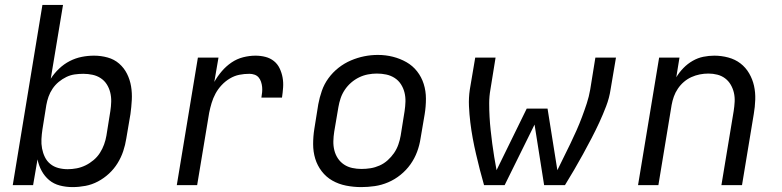

<svg xmlns="http://www.w3.org/2000/svg" viewBox="-20 -755 3190 783"><path d="M276 8Q249 8 224 1.5Q199 -5 180.5 -20.5Q162 -36 150 -58Q138 -80 133 -105L115 0H32L153 -735H237L187 -434Q201 -456 221 -475Q241 -494 264.5 -506Q288 -518 313 -523Q338 -528 363 -528H364Q392 -528 419 -520.5Q446 -513 466 -495.5Q486 -478 498 -454Q510 -430 514.5 -403Q519 -376 517.5 -347.5Q516 -319 512 -290L495 -190Q491 -164 482.5 -138.5Q474 -113 459.5 -89.5Q445 -66 424.5 -47Q404 -28 379.5 -15Q355 -2 328.5 3Q302 8 276 8ZM256 -65Q274 -65 292.5 -68.5Q311 -72 328.5 -80.5Q346 -89 361.5 -102Q377 -115 387.5 -131.5Q398 -148 404.5 -166Q411 -184 414 -202L430 -302Q433 -321 433.5 -340.5Q434 -360 429.5 -378Q425 -396 415.5 -411Q406 -426 391 -436Q376 -446 357.5 -450Q339 -454 320 -454Q302 -454 284.5 -451.5Q267 -449 250.5 -441Q234 -433 219.5 -421Q205 -409 194.5 -393.5Q184 -378 178 -361Q172 -344 169 -327L153 -227Q150 -207 149 -187.5Q148 -168 151.5 -149.5Q155 -131 163 -114.5Q171 -98 185 -86.5Q199 -75 217.5 -70Q236 -65 256 -65Z M701 0 787 -520H871L854 -421Q867 -444 884.5 -464.5Q902 -485 924 -500Q946 -515 971.5 -521.5Q997 -528 1022 -528Q1043 -528 1062.5 -523Q1082 -518 1097 -506Q1112 -494 1120.5 -476Q1129 -458 1132.5 -438.5Q1136 -419 1134.5 -398Q1133 -377 1130 -357H1046Q1048 -368 1049 -379Q1050 -390 1049 -400.5Q1048 -411 1044.5 -421.5Q1041 -432 1034.5 -439.5Q1028 -447 1018 -450.5Q1008 -454 997 -454Q976 -454 956 -450Q936 -446 917.5 -435Q899 -424 884 -408Q869 -392 859 -373.5Q849 -355 843 -335Q837 -315 833 -295L784 0Z M1453 8Q1422 8 1391.5 2Q1361 -4 1335.5 -18.5Q1310 -33 1292 -56.5Q1274 -80 1265.5 -108Q1257 -136 1257 -167.5Q1257 -199 1262 -230L1278 -330Q1283 -357 1292.5 -384.5Q1302 -412 1319.5 -436Q1337 -460 1360.5 -478.5Q1384 -497 1411 -508.5Q1438 -520 1465.5 -525.5Q1493 -531 1521 -531Q1553 -531 1582.5 -523.5Q1612 -516 1637.5 -501.5Q1663 -487 1681 -464Q1699 -441 1708 -412.5Q1717 -384 1717 -352.5Q1717 -321 1712 -290L1695 -190Q1691 -163 1681 -136Q1671 -109 1654 -85Q1637 -61 1613.5 -42Q1590 -23 1563 -11.5Q1536 0 1508 4Q1480 8 1453 8ZM1454 -66Q1473 -66 1491.5 -69Q1510 -72 1528 -80Q1546 -88 1561 -101.5Q1576 -115 1587 -131Q1598 -147 1604.5 -165.5Q1611 -184 1614 -202L1630 -302Q1633 -322 1633.5 -341Q1634 -360 1629.5 -378Q1625 -396 1615 -411.5Q1605 -427 1589.5 -437Q1574 -447 1555.5 -451Q1537 -455 1517 -455Q1499 -455 1480.5 -451.5Q1462 -448 1444.5 -439.5Q1427 -431 1412 -418Q1397 -405 1386 -388.5Q1375 -372 1369 -354Q1363 -336 1360 -318L1343 -218Q1340 -199 1339.5 -179.5Q1339 -160 1343.5 -142Q1348 -124 1358 -109Q1368 -94 1383 -84Q1398 -74 1416.5 -70Q1435 -66 1454 -66Z M1954 0Q1945 -31 1937 -62.5Q1929 -94 1921.5 -126Q1914 -158 1908 -190.5Q1902 -223 1898 -256Q1894 -289 1892.5 -322.5Q1891 -356 1896 -390L1918 -520H2001L1980 -390Q1975 -362 1975 -334Q1975 -306 1976.5 -278.5Q1978 -251 1981 -223.5Q1984 -196 1987.5 -169Q1991 -142 1995.5 -115Q2000 -88 2005 -61L2128 -312H2213L2253 -61Q2266 -88 2279.5 -115Q2293 -142 2306 -169Q2319 -196 2331 -223Q2343 -250 2353.5 -278Q2364 -306 2373 -333.5Q2382 -361 2387 -390L2408 -520H2492L2470 -390Q2465 -356 2452 -322Q2439 -288 2424 -255.5Q2409 -223 2392 -190.5Q2375 -158 2357.5 -126Q2340 -94 2321.5 -62.5Q2303 -31 2284 0H2199L2160 -247L2038 0Z M2582 0 2668 -520H2751L2738 -440Q2750 -460 2767 -477.5Q2784 -495 2805 -507Q2826 -519 2848.5 -523.5Q2871 -528 2893 -528Q2922 -528 2950 -520.5Q2978 -513 2999.5 -496.5Q3021 -480 3035 -456Q3049 -432 3055 -405Q3061 -378 3060 -348.5Q3059 -319 3054 -290L3006 0H2922L2972 -302Q2975 -321 2976 -340Q2977 -359 2973 -376.5Q2969 -394 2960 -409.5Q2951 -425 2937 -435.5Q2923 -446 2905.5 -450.5Q2888 -455 2869 -455Q2851 -455 2833.5 -451.5Q2816 -448 2799.5 -440.5Q2783 -433 2769 -421Q2755 -409 2744.5 -393.5Q2734 -378 2728 -361Q2722 -344 2719 -327L2665 0Z"/></svg>

Font: Zed Sans Extended
Style: Italic
Weight: 400
Width: 7
Italic angle: -9°
Designer: Belleve Invis
Foundry: Belleve Invis
Version: Version 1.0.0; ttfautohint (v1.8.4)